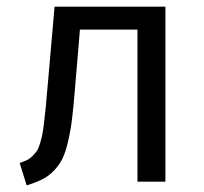

<svg xmlns="http://www.w3.org/2000/svg" viewBox="-20 -546 614 577"><path d="M144 -525.9H477.1V0H393.1V-457H220.2L205.1 -276.9Q200.7 -222.2 196.3 -187Q191.9 -151.9 184.3 -119.9Q176.8 -87.9 167.5 -69.1Q158.2 -50.3 142.8 -33.9Q127.4 -17.6 107.9 -7.6Q88.4 2.4 60.1 11.2L39.1 -56.2Q51.8 -60.5 60.5 -64.7Q69.3 -68.8 77.4 -76.9Q85.4 -85 90.3 -91.6Q95.2 -98.1 99.9 -113.5Q104.5 -128.9 106.9 -140.6Q109.4 -152.3 112.5 -178.5Q115.7 -204.6 117.7 -225.6Q119.6 -246.6 123 -286.1Z"/></svg>

Font: Fira Sans Book
Style: Regular
Weight: 350
Designer: Carrois Corporate & Edenspiekermann AG
Foundry: Carrois Corporate GbR & Edenspiekermann AG
Version: Version 4.203;PS 004.203;hotconv 1.0.88;makeotf.lib2.5.64775